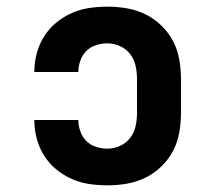

<svg xmlns="http://www.w3.org/2000/svg" viewBox="-20 -548 640 576"><path d="M302 8Q275 8 247.5 4Q220 0 194.5 -11.5Q169 -23 147.5 -41Q126 -59 111.5 -82.5Q97 -106 90 -133Q83 -160 83 -188H215Q215 -171 221 -154Q227 -137 239 -125Q251 -113 268 -107.5Q285 -102 302 -102Q322 -102 340.5 -110.5Q359 -119 371 -135Q383 -151 387 -170.5Q391 -190 391 -210V-310Q391 -330 387 -349.5Q383 -369 371 -385Q359 -401 340.5 -409.5Q322 -418 302 -418Q285 -418 268 -412.5Q251 -407 239 -395Q227 -383 221 -366Q215 -349 215 -332H83Q83 -360 90 -387Q97 -414 111.5 -437.5Q126 -461 147.5 -479Q169 -497 194.5 -508.5Q220 -520 247.5 -524Q275 -528 302 -528Q332 -528 361 -523Q390 -518 416.5 -505Q443 -492 464.5 -471Q486 -450 499.5 -424Q513 -398 518 -368.5Q523 -339 523 -310V-210Q523 -181 518 -151.5Q513 -122 499.5 -96Q486 -70 464.5 -49Q443 -28 416.5 -15Q390 -2 361 3Q332 8 302 8Z"/></svg>

Font: Iosevka Etoile Extrabold
Style: Regular
Weight: 800
Designer: Belleve Invis
Foundry: Belleve Invis
Version: Version 22.1.2; ttfautohint (v1.8.4)